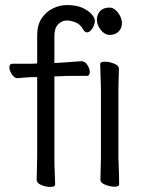

<svg xmlns="http://www.w3.org/2000/svg" viewBox="-20 -728 584 759"><path d="M127 -423H114Q92 -423 79.5 -421.5Q67 -420 50 -419H49Q37 -419 27 -434Q17 -449 17 -462Q17 -476 29 -476H103L127 -477V-589Q127 -628 144 -654.5Q161 -681 188.5 -694.5Q216 -708 245 -708Q282 -708 306 -697Q330 -686 342.5 -671.5Q355 -657 355 -646Q355 -631 345 -615.5Q335 -600 324 -600Q316 -600 309 -611Q298 -632 279 -639.5Q260 -647 244 -647Q225 -647 210 -632Q195 -617 195 -585V-479L216 -480Q228 -481 245.5 -482Q263 -483 279 -484.5Q295 -486 302 -486H303Q316 -486 325.5 -471Q335 -456 335 -443Q335 -428 323 -428Q316 -428 298 -428Q280 -428 260 -428Q240 -428 227 -427L195 -426V-105Q195 -74 196.5 -45Q198 -16 198 1Q198 11 178 11Q162 11 143.5 3.5Q125 -4 125 -17Q125 -29 126 -59.5Q127 -90 127 -116ZM462 -636Q462 -617 449 -603.5Q436 -590 413 -590Q394 -590 378.5 -609.5Q363 -629 363 -650Q363 -670 375.5 -684Q388 -698 413 -698Q431 -698 446.5 -678Q462 -658 462 -636ZM379 -368Q379 -378 378.5 -399Q378 -420 377 -442Q376 -464 376 -475Q376 -484 395 -484Q412 -484 431 -476.5Q450 -469 450 -457Q450 -449 449.5 -432.5Q449 -416 448.5 -398Q448 -380 448 -368V-105Q448 -99 449 -78Q450 -57 450.5 -34Q451 -11 451 1Q451 10 432 10Q416 10 396.5 2.5Q377 -5 377 -17Q377 -25 377.5 -43.5Q378 -62 378.5 -80Q379 -98 379 -105Z"/></svg>

Font: QiushuiShotai
Style: Regular
Weight: 600
Designer: Fontworks Inc.
Foundry: Fontworks Inc.
Version: Version 1.250